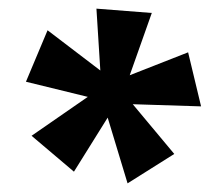

<svg xmlns="http://www.w3.org/2000/svg" viewBox="-20 -748 512 444"><path d="M275 -324 229 -476 151 -351 53 -434 183 -524 40 -559 90 -678 212 -585 203 -728 331 -718 280 -574 415 -627 445 -502 287 -507 383 -392Z"/></svg>

Font: Ysabeau Infant ExtraBold
Style: Regular
Weight: 800
Designer: Christian Thalmann (Catharsis Fonts)
Version: Version 2.001;gftools[0.9.30]; featfreeze: ss01,ss02,lnum